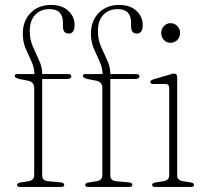

<svg xmlns="http://www.w3.org/2000/svg" viewBox="-20 -738 814 758"><path d="M146.5 -45.5Q146.5 -25 169.5 -22.5L220 -18Q233.5 -16.5 233.5 -8Q233.5 0 221.5 0H59Q47.5 0 47.5 -8Q47.5 -15.5 60.5 -17.5L92 -22.5Q115 -26.5 115 -45.5V-392Q115 -413 92.5 -419L57 -426Q38 -431 38 -438Q38 -445.5 47 -445.5H116Q115.5 -471.5 104 -495.8Q92.5 -520 81.2 -546.5Q70 -573 70 -605.5Q70 -655.5 101 -687Q132 -718.5 181 -718.5Q225 -718.5 249.8 -695.2Q274.5 -672 274.5 -639.5Q274.5 -605.5 251 -605.5Q228.5 -605.5 228.5 -634.5V-649.5Q228.5 -674 215.8 -688Q203 -702 175.5 -702Q139.5 -702 118.5 -679Q97.5 -656 97.5 -615.5Q97.5 -582 109.8 -553.8Q122 -525.5 134.2 -499.8Q146.5 -474 146.5 -448.5V-445.5H249Q261.5 -445.5 261.5 -437Q261.5 -426 242.5 -426H146.5ZM415.5 -45.5Q415.5 -25 438.5 -22.5L489 -18Q502.5 -16.5 502.5 -8Q502.5 0 490.5 0H328Q316.5 0 316.5 -8Q316.5 -15.5 329.5 -17.5L361 -22.5Q384 -26.5 384 -45.5V-392Q384 -413 361.5 -419L326 -426Q307 -431 307 -438Q307 -445.5 316 -445.5H385Q384.5 -471.5 373 -495.8Q361.5 -520 350.2 -546.5Q339 -573 339 -605.5Q339 -655.5 370 -687Q401 -718.5 450 -718.5Q494 -718.5 518.8 -695.2Q543.5 -672 543.5 -639.5Q543.5 -605.5 520 -605.5Q497.5 -605.5 497.5 -634.5V-649.5Q497.5 -674 484.8 -688Q472 -702 444.5 -702Q408.5 -702 387.5 -679Q366.5 -656 366.5 -615.5Q366.5 -582 378.8 -553.8Q391 -525.5 403.2 -499.8Q415.5 -474 415.5 -448.5V-445.5H518Q530.5 -445.5 530.5 -437Q530.5 -426 511.5 -426H415.5ZM653 -569Q637.5 -569 627 -580.2Q616.5 -591.5 616.5 -607.5Q616.5 -624 627.2 -635.2Q638 -646.5 653 -646.5Q669.5 -646.5 680.2 -635Q691 -623.5 691 -608Q691 -591.5 680 -580.2Q669 -569 653 -569ZM679.5 -433V-45.5Q679.5 -26.5 702.5 -22.5L732.5 -18Q746 -15.5 746 -8Q746 0 734 0H592Q580.5 0 580.5 -8Q580.5 -15 593 -17.5L625 -22.5Q648 -26.5 648 -45.5V-390Q648 -406.5 633 -406.5H585Q573.5 -406.5 573.5 -414Q573.5 -421 585 -424.5L645 -442Q652.5 -444.5 657.8 -446Q663 -447.5 666.5 -447.5Q679.5 -447.5 679.5 -433Z"/></svg>

Font: Fraunces 72pt S050 Thin
Style: Regular
Weight: 100
Version: Version 1.000; ttfautohint (v1.8.3)